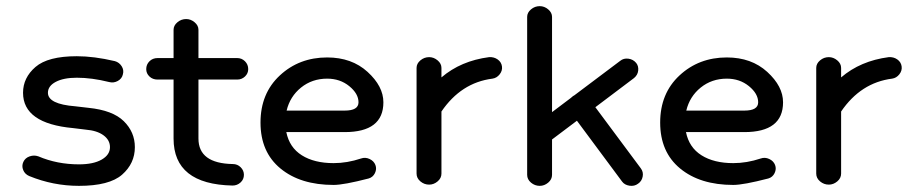

<svg xmlns="http://www.w3.org/2000/svg" viewBox="-20 -592 2973 625"><path d="M237 13Q153 13 75 -19Q61 -25 55.5 -38.5Q50 -52 56 -65Q62 -78 76.5 -83Q91 -88 105 -83Q166 -57 237 -57Q284 -57 311 -72.5Q338 -88 338 -113Q338 -136 317 -151.5Q296 -167 259 -170L218 -175Q55 -190 55 -290Q55 -339 95.5 -374Q136 -409 230 -409Q286 -409 354 -393Q368 -389 376 -376.5Q384 -364 380 -350Q377 -336 363.5 -328.5Q350 -321 335 -325Q279 -339 230 -339Q187 -339 161.5 -325.5Q136 -312 136 -290Q136 -253 225 -246L268 -241Q347 -233 383 -197.5Q419 -162 419 -113Q419 -60 377.5 -23.5Q336 13 237 13Z M752 -333H626V-141Q626 -60 738 -58Q753 -58 763.5 -47.5Q774 -37 774 -23Q774 -8 763 2Q752 12 737 12Q545 8 545 -141V-333H493Q477 -333 466.5 -343Q456 -353 456 -367Q456 -382 466.5 -392.5Q477 -403 493 -403H545V-495Q545 -509 557.5 -519.5Q570 -530 586 -530Q601 -530 613.5 -519.5Q626 -509 626 -495V-403H752Q767 -403 777.5 -392.5Q788 -382 788 -367Q788 -353 777.5 -343Q767 -333 752 -333Z M1066 10Q958 10 893 -43.5Q828 -97 828 -193Q828 -288 891 -346.5Q954 -405 1045 -405Q1125 -405 1176.5 -358Q1228 -311 1228 -259Q1228 -162 1102 -162H912Q922 -112 962.5 -86.5Q1003 -61 1066 -61Q1110 -61 1155 -76Q1169 -81 1183 -74.5Q1197 -68 1202 -55Q1207 -42 1200.5 -28.5Q1194 -15 1180 -11Q1099 10 1066 10ZM1045 -336Q996 -336 960 -307Q924 -278 913 -232H1102Q1147 -232 1147 -259Q1147 -287 1117 -311.5Q1087 -336 1045 -336Z M1377 9Q1361 9 1348.5 -1.5Q1336 -12 1336 -27V-371Q1336 -385 1348.5 -395.5Q1361 -406 1377 -406Q1392 -406 1404.5 -395.5Q1417 -385 1417 -371V-340Q1480 -394 1572 -406Q1588 -407 1600 -398.5Q1612 -390 1614 -376Q1616 -362 1606.5 -350Q1597 -338 1583 -336Q1481 -323 1417 -229V-27Q1417 -12 1404.5 -1.5Q1392 9 1377 9Z M1737 13Q1721 13 1708.5 2.5Q1696 -8 1696 -23V-537Q1696 -551 1708.5 -561.5Q1721 -572 1737 -572Q1752 -572 1764.5 -561.5Q1777 -551 1777 -537V-227L1838 -273L1845 -279L1850 -282L1999 -394Q2010 -403 2025.5 -401Q2041 -399 2051 -387Q2059 -377 2057.5 -362.5Q2056 -348 2044 -338L1918 -243L2066 -44Q2075 -32 2072 -17Q2069 -2 2057 6Q2045 15 2029 12.5Q2013 10 2005 -1L1858 -199L1777 -138V-23Q1777 -8 1764.5 2.5Q1752 13 1737 13Z M2367 10Q2259 10 2194 -43.5Q2129 -97 2129 -193Q2129 -288 2192 -346.5Q2255 -405 2346 -405Q2426 -405 2477.5 -358Q2529 -311 2529 -259Q2529 -162 2403 -162H2213Q2223 -112 2263.5 -86.5Q2304 -61 2367 -61Q2411 -61 2456 -76Q2470 -81 2484 -74.5Q2498 -68 2503 -55Q2508 -42 2501.5 -28.5Q2495 -15 2481 -11Q2400 10 2367 10ZM2346 -336Q2297 -336 2261 -307Q2225 -278 2214 -232H2403Q2448 -232 2448 -259Q2448 -287 2418 -311.5Q2388 -336 2346 -336Z M2678 9Q2662 9 2649.5 -1.5Q2637 -12 2637 -27V-371Q2637 -385 2649.5 -395.5Q2662 -406 2678 -406Q2693 -406 2705.5 -395.5Q2718 -385 2718 -371V-340Q2781 -394 2873 -406Q2889 -407 2901 -398.5Q2913 -390 2915 -376Q2917 -362 2907.5 -350Q2898 -338 2884 -336Q2782 -323 2718 -229V-27Q2718 -12 2705.5 -1.5Q2693 9 2678 9Z"/></svg>

Font: Hoogli Semibold
Style: Regular
Weight: 600
Designer: Anand Singh Naorem
Foundry: Brand New Type
Version: Version 1.00 b007